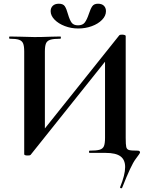

<svg xmlns="http://www.w3.org/2000/svg" viewBox="-20 -821 805 1031"><path d="M631 190Q628 190 626 188Q624 186 625 184Q652 118 652 76Q652 37 627 18.5Q602 0 547 0H461Q458 0 458 -6Q458 -12 461 -12Q498 -12 515 -17Q532 -22 538 -36Q544 -50 544 -81V-522L577 -531L144 11Q141 14 129 14Q110 14 110 7V-544Q110 -574 104 -588Q98 -602 82 -607.5Q66 -613 32 -613Q29 -613 29 -619Q29 -625 32 -625L88 -624Q138 -622 165 -622Q205 -622 255 -624L304 -625Q307 -625 307 -619Q307 -613 304 -613Q267 -613 250 -607.5Q233 -602 227 -588Q221 -574 221 -544V-99L188 -90L621 -632Q624 -635 636 -635Q643 -635 649 -633Q655 -631 655 -628V-81Q655 -44 658 -31.5Q661 -19 672.5 -15.5Q684 -12 719 -12Q732 -12 732 -2Q732 2 708 33.5Q684 65 636 187Q635 190 631 190ZM457 -746Q466 -774 475.5 -787.5Q485 -801 506 -801Q527 -801 538 -790Q549 -779 549 -761Q549 -736 528 -714.5Q507 -693 473 -680.5Q439 -668 400 -668Q362 -668 328 -681Q294 -694 273 -715.5Q252 -737 252 -761Q252 -779 263.5 -790Q275 -801 296 -801Q319 -801 328 -787.5Q337 -774 345 -745Q354 -714 364.5 -699.5Q375 -685 399 -685Q424 -685 435.5 -700.5Q447 -716 457 -746Z"/></svg>

Font: Cormorant Garamond
Style: Bold
Weight: 700
Designer: Christian Thalmann (Catharsis Fonts)
Foundry: Catharsis Fonts
Version: Version 4.000